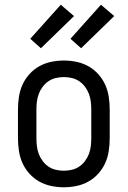

<svg xmlns="http://www.w3.org/2000/svg" viewBox="-20 -784 540 812"><path d="M250 8Q223 8 196.5 2.5Q170 -3 146.5 -16Q123 -29 104.5 -49.5Q86 -70 75 -94.5Q64 -119 60 -146Q56 -173 56 -200V-320Q56 -347 60 -374Q64 -401 75 -425.5Q86 -450 104.5 -470.5Q123 -491 146.5 -504Q170 -517 196.5 -522.5Q223 -528 250 -528Q277 -528 303.5 -522.5Q330 -517 353.5 -504Q377 -491 395.5 -470.5Q414 -450 425 -425.5Q436 -401 440 -374Q444 -347 444 -320V-200Q444 -173 440 -146Q436 -119 425 -94.5Q414 -70 395.5 -49.5Q377 -29 353.5 -16Q330 -3 303.5 2.5Q277 8 250 8ZM250 -62Q267 -62 284 -66Q301 -70 315 -79.5Q329 -89 339.5 -103Q350 -117 356 -133Q362 -149 364 -166Q366 -183 366 -200V-320Q366 -337 364 -354Q362 -371 356 -387Q350 -403 339.5 -417Q329 -431 315 -440.5Q301 -450 284 -454Q267 -458 250 -458Q233 -458 216 -454Q199 -450 185 -440.5Q171 -431 160.5 -417Q150 -403 144 -387Q138 -371 136 -354Q134 -337 134 -320V-200Q134 -183 136 -166Q138 -149 144 -133Q150 -117 160.5 -103Q171 -89 185 -79.5Q199 -70 216 -66Q233 -62 250 -62ZM323 -580 278 -620 407 -764 463 -716ZM153 -580 108 -620 237 -764 293 -716Z"/></svg>

Font: Iosevka Term Curly
Style: Regular
Weight: 400
Designer: Belleve Invis
Foundry: Belleve Invis
Version: Version 32.3.0